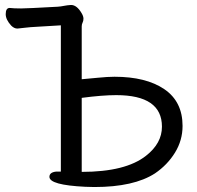

<svg xmlns="http://www.w3.org/2000/svg" viewBox="-20 -735 794 773"><path d="M309 -43Q486 -43 568 -108Q632 -158 632 -225Q632 -352 448 -352Q392 -352 309 -341ZM360 18 323 17Q179 10 179 -23Q179 -41 205 -44H225V-633L125 -627Q103 -626 82 -623.5Q61 -621 50 -620Q37 -620 25 -632Q3 -656 3 -678Q3 -703 19 -703Q35 -701 65 -701Q88 -701 213 -708Q226 -709 238 -711.5Q250 -714 266 -715Q289 -715 308 -683Q316 -670 316 -660Q316 -651 312.5 -644Q309 -637 309 -629V-416Q334 -418 374 -422Q414 -426 441 -426Q568 -426 641.5 -376Q715 -326 715 -228Q715 -170 684.5 -120.5Q654 -71 604 -37Q519 18 360 18Z"/></svg>

Font: LXGW WenKai Medium
Style: Regular
Weight: 500
Designer: LXGW / Fontworks Inc.
Foundry: LXGW / Fontworks Inc.
Version: Version 1.501; October 10, 2024